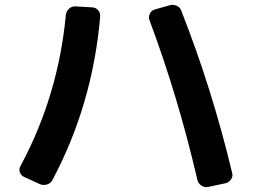

<svg xmlns="http://www.w3.org/2000/svg" viewBox="-20 -745 1040 787"><path d="M789.1 -7.8Q710 -348.6 592.8 -662.1Q587.9 -674.8 593.8 -688Q599.6 -701.2 614.3 -706.1L675.8 -723.6Q689.5 -727.5 703.6 -721.7Q717.8 -715.8 722.7 -702.1Q849.6 -379.9 931.6 -36.1Q935.5 -22.5 927.2 -9.8Q918.9 2.9 905.3 5.9L832 21.5Q817.4 24.4 804.7 15.1Q792 5.9 789.1 -7.8ZM79.1 -19.5Q66.4 -25.4 61.5 -38.6Q56.6 -51.8 64.5 -65.4Q218.8 -352.5 250 -684.6Q252 -699.2 263.2 -709.5Q274.4 -719.7 289.1 -718.8L358.4 -714.8Q373 -713.9 382.3 -703.1Q391.6 -692.4 390.6 -676.8Q359.4 -315.4 194.3 -5.9Q187.5 6.8 172.4 11.2Q157.2 15.6 143.6 9.8Z"/></svg>

Font: Rounded-L Mgen+ 1mn bold
Style: Bold
Weight: 700
Designer: [Source Han Sans]
Ryoko NISHIZUKA  (kana & ideographs); Paul D. Hunt (Latin, Greek & Cyrillic); Wenlong ZHANG  (bopomofo
Version: Version 1.059.20150602